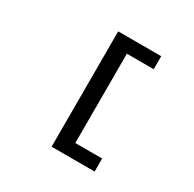

<svg xmlns="http://www.w3.org/2000/svg" viewBox="-211 -1035 1486 1469"><g transform="rotate(30 532.0 -300.5)"><path d="M424.5 209.5V-809.5H804.5V-694.5H567.5V94.5H804.5V209.5Z"/></g></svg>

Font: Trispace Expanded SemiBold
Style: Regular
Weight: 600
Width: 7
Designer: Tyler Finck
Foundry: Etcetera Type Company
Version: Version 1.210; ttfautohint (v1.8.3)